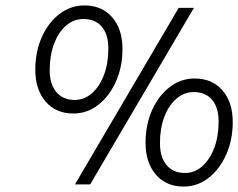

<svg xmlns="http://www.w3.org/2000/svg" viewBox="-20 -679 877 707"><path d="M110 -422Q110 -489 134 -542.5Q158 -596 199 -627.5Q240 -659 291 -659Q355 -659 393 -615.5Q431 -572 431 -499Q431 -433 407 -379Q383 -325 342 -293Q301 -261 250 -261Q186 -261 148 -305Q110 -349 110 -422ZM638 -650H694L312 0H256ZM379 -500Q379 -552 355 -580.5Q331 -609 287 -609Q251 -609 223 -584.5Q195 -560 179 -517.5Q163 -475 163 -421Q163 -369 187.5 -340Q212 -311 255 -311Q291 -311 319 -336Q347 -361 363 -403.5Q379 -446 379 -500ZM516 -153Q516 -220 540 -273.5Q564 -327 605 -358.5Q646 -390 697 -390Q761 -390 799 -346.5Q837 -303 837 -230Q837 -164 813 -110Q789 -56 748 -24Q707 8 656 8Q592 8 554 -36Q516 -80 516 -153ZM785 -231Q785 -283 761 -311.5Q737 -340 693 -340Q658 -340 629.5 -315.5Q601 -291 585 -248.5Q569 -206 569 -152Q569 -100 593.5 -71Q618 -42 661 -42Q697 -42 725 -67Q753 -92 769 -134.5Q785 -177 785 -231Z"/></svg>

Font: Overused Grotesk Light
Style: Italic
Weight: 300
Italic angle: -10°
Version: Version 0.003